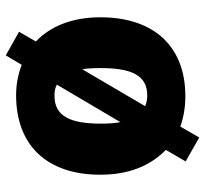

<svg xmlns="http://www.w3.org/2000/svg" viewBox="-42 -688 695 650"><g transform="rotate(-90 305.0 -363.5)"><path d="M571 -371C571 -465 541 -540 489 -589L522 -646L442 -691L410 -637C379 -649 344 -656 307 -656C139 -656 38 -553 38 -371C38 -276 67 -203 122 -149L83 -82L164 -36L201 -100C232 -89 267 -83 304 -83C471 -83 571 -188 571 -371ZM211 -370C211 -474 237 -526 305 -526C320 -526 332 -524 343 -518L216 -303C212 -323 211 -344 211 -370ZM399 -371C399 -267 376 -212 306 -212C292 -212 280 -215 270 -219L395 -432C398 -414 399 -394 399 -371Z"/></g></svg>

Font: Noto Sans Kannada UI SemiCondensed Black
Style: Regular
Weight: 900
Width: 4
Designer: Jelle Bosma - Monotype Design Team
Foundry: Monotype Imaging Inc.
Version: Version 2.005